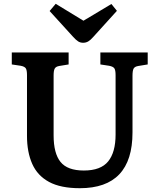

<svg xmlns="http://www.w3.org/2000/svg" viewBox="-20 -976 836 1010"><path d="M400 14Q299 14 238 -19Q177 -52 149.5 -114Q122 -176 122 -261V-581Q122 -606 116 -616Q110 -626 89 -630L42 -637V-700H341V-637L292 -629Q274 -626 268 -615.5Q262 -605 262 -579V-264Q262 -169 298.5 -124Q335 -79 421 -79Q510 -79 549 -127Q588 -175 588 -268V-581Q588 -607 581.5 -616.5Q575 -626 554 -630L508 -637V-700H757V-637L708 -629Q689 -626 683 -615.5Q677 -605 677 -577V-279Q677 14 400 14ZM417 -751Q403 -751 391.5 -758Q380 -765 363 -784L241 -918L273 -956L419 -867L566 -955L595 -919L470 -781Q456 -765 444 -758Q432 -751 417 -751Z"/></svg>

Font: Literata 12pt SemiBold
Style: Regular
Weight: 600
Designer: Latin by Veronika Burian and Jose Scaglione. Greek by Irene Vlachou. Cyrillic by Vera Evstafieva.
Foundry: TypeTogether
Version: Version 3.002